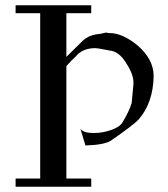

<svg xmlns="http://www.w3.org/2000/svg" viewBox="-20 -706 636 726"><path d="M561 -418Q559 -317 504 -254Q483 -232 399 -174Q374 -158 303 -156L284 -219Q296 -203 334 -203Q368 -203 400.5 -214.5Q433 -226 443 -243Q469 -286 478 -317Q479 -326 484 -382Q489 -417 461 -461Q436 -505 405 -513Q350 -524 340 -524Q292 -524 266 -492Q252 -480 231 -456V-31H325V0H39V-31H132V-656H39V-686H325V-656H231V-491L294 -553Q314 -571 343 -576Q364 -578 381 -583Q387 -581 394 -581Q442 -581 498 -536Q561 -483 561 -418Z"/></svg>

Font: GFS Didot
Style: Regular
Weight: 400
Designer: Takis Katsoulidis and George D. Matthiopoulos
Foundry: Takis Katsoulidis and George D. Matthiopoulos
Version: Version 1.0